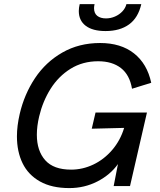

<svg xmlns="http://www.w3.org/2000/svg" viewBox="-20 -912 783 941"><path d="M63 -243.7Q63 -294.9 76.7 -354Q99.1 -450.2 151.6 -529.1Q204.1 -607.9 285.6 -654.5Q367.2 -701.2 470.7 -701.2Q572.3 -701.2 636.7 -650.4Q701.2 -599.6 721.2 -506.3L627 -477.1Q615.7 -544.9 572.8 -578.4Q529.8 -611.8 460.9 -611.8Q385.3 -611.8 325.9 -575Q266.6 -538.1 228 -476.8Q189.5 -415.5 171.9 -341.3Q160.6 -293.5 160.6 -251.5Q160.6 -172.9 201.7 -126.7Q242.7 -80.6 328.6 -80.6Q384.8 -80.6 437.3 -105.5Q489.7 -130.4 529.8 -177Q569.8 -223.6 588.4 -285.2L429.7 -281.2L448.2 -360.4H700.2L617.2 0H537.1L558.1 -107.9Q520.5 -55.2 457.3 -22.7Q394 9.8 319.8 9.8Q233.4 9.8 175.8 -22.7Q118.2 -55.2 90.6 -112.1Q63 -168.9 63 -243.7ZM366.2 -857.9Q366.2 -873.5 370.6 -891.6H443.4Q440.9 -879.4 440.9 -872.1Q440.9 -846.7 456.8 -834.2Q472.7 -821.8 499.5 -821.8Q522.5 -821.8 543.7 -831.1Q564.9 -840.3 579.8 -856.2Q594.7 -872.1 599.6 -891.6H672.4Q657.2 -824.7 612.3 -792.2Q567.4 -759.8 497.1 -759.8Q434.1 -759.8 400.1 -785.6Q366.2 -811.5 366.2 -857.9Z"/></svg>

Font: Acari Sans Medium
Style: Italic
Weight: 500
Italic angle: -13°
Designer: Alfredo Marco Pradil and Stefan Peev
Foundry: Hanken Design Co.
Version: Version 1.045